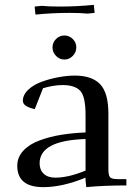

<svg xmlns="http://www.w3.org/2000/svg" viewBox="-20 -763 559 790"><path d="M51 -81Q51 -116 76 -143Q101 -170 143.5 -185.5Q186 -201 233 -208.5Q280 -216 332 -218V-290Q332 -367 309.5 -390Q287 -413 238 -413Q201 -413 157 -400L123 -314Q74 -325 74 -348Q74 -373 96.5 -394Q119 -415 152.5 -427Q186 -439 221.5 -445.5Q257 -452 288 -452Q358 -452 392 -416.5Q426 -381 426 -295V-66Q426 -41 433 -33.5Q440 -26 465 -26H500V0Q405 0 335 7L332 -21V-32Q237 7 158 7Q51 7 51 -81ZM123 -731V-736L151 -739Q181 -736 225 -736Q296 -736 366 -743L369 -715V-710L341 -707Q311 -710 267 -710Q196 -710 126 -703ZM143 -91Q143 -64 160 -48Q177 -32 208 -32Q261 -32 332 -61V-191Q143 -185 143 -91ZM210.5 -533Q196 -548 196 -568Q196 -588 210.5 -602.5Q225 -617 245 -617Q265 -617 279.5 -602.5Q294 -588 294 -568Q294 -548 279.5 -533Q265 -518 245 -518Q225 -518 210.5 -533Z"/></svg>

Font: Dihjauti
Style: Bold
Weight: 700
Designer: T. Christopher White
Version: Version 3.0.0